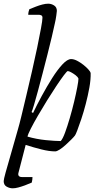

<svg xmlns="http://www.w3.org/2000/svg" viewBox="-48 -820 546 1040"><path d="M21 200Q4 200 -12 191Q-28 182 -28 161Q-28 152 -17.5 114Q-7 76 10.5 16Q28 -44 49 -119Q56 -142 68 -191.5Q80 -241 95 -304.5Q110 -368 125.5 -435Q141 -502 153.5 -562.5Q166 -623 174 -666.5Q182 -710 182 -724Q182 -734 175.5 -737Q169 -740 161 -740H105Q105 -748 107 -757Q109 -766 111 -770Q128 -777 146 -784Q164 -791 181.5 -795.5Q199 -800 213 -800Q230 -800 245 -790.5Q260 -781 260 -761Q260 -758 257 -736Q254 -714 249 -693Q243 -664 232.5 -620Q222 -576 209 -524.5Q196 -473 182.5 -421.5Q169 -370 157 -325.5Q145 -281 136 -251Q127 -221 123 -213L131 -208Q151 -250 178 -300Q205 -350 234 -396Q263 -442 290 -471Q317 -500 337 -500Q352 -500 369.5 -491Q387 -482 403.5 -469Q420 -456 431 -443.5Q442 -431 443 -425Q444 -389 436 -345Q428 -301 416.5 -257Q405 -213 392.5 -175.5Q380 -138 370.5 -113.5Q361 -89 358 -86Q352 -78 338 -64Q324 -50 307.5 -35Q291 -20 275.5 -10Q260 0 251 0Q219 0 177 -10.5Q135 -21 91 -35L52 116Q49 127 54 133Q59 139 71 139H128Q128 146 127 153.5Q126 161 124 169Q106 177 87 184Q68 191 51 195.5Q34 200 21 200ZM281 -56Q292 -68 304.5 -102Q317 -136 330 -180.5Q343 -225 353.5 -269Q364 -313 370.5 -347.5Q377 -382 377 -394Q373 -404 361 -413Q349 -422 337 -428.5Q325 -435 319 -435Q315 -435 298 -412.5Q281 -390 257 -354Q233 -318 207 -276Q181 -234 157.5 -193.5Q134 -153 118.5 -122.5Q103 -92 101 -80Q150 -66 200.5 -61Q251 -56 281 -56Z"/></svg>

Font: Texturina 12pt Thin
Style: Italic
Weight: 250
Italic angle: -11°
Designer: Guillermo Torres Carreño
Foundry: Omnibus-Type
Version: Version 1.002